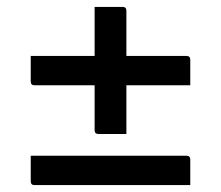

<svg xmlns="http://www.w3.org/2000/svg" viewBox="-20 -607 640 556"><path d="M69 -445H254Q254 -466 254 -483V-587H335Q346 -587 346 -576V-445H520Q531 -445 531 -434V-360H346V-219H265Q254 -219 254 -230Q254 -261 254 -294Q254 -327 254 -360H80Q69 -360 69 -371ZM69 -156H520Q531 -156 531 -145V-71H80Q69 -71 69 -82Z"/></svg>

Font: Recursive Mn Lnr St
Style: Regular
Weight: 400
Monospace: yes
Version: Version 1.079;hotconv 1.0.112;makeotfexe 2.5.65598; ttfautoh